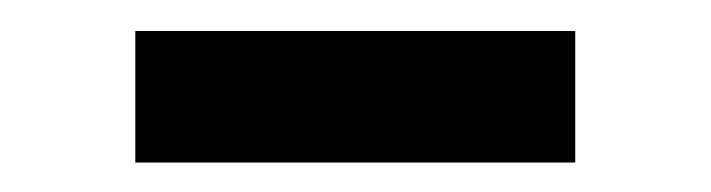

<svg xmlns="http://www.w3.org/2000/svg" viewBox="-20 -346 470 127"><path d="M69.5 -238.5V-325.5H360.5V-238.5Z"/></svg>

Font: Encode Sans SC Medium
Style: Regular
Weight: 500
Version: Version 3.002